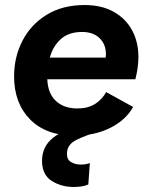

<svg xmlns="http://www.w3.org/2000/svg" viewBox="-20 -530 599 763"><path d="M277 9Q163 9 99.5 -55.5Q36 -120 36 -227Q36 -303 69 -367.5Q102 -432 165 -471Q228 -510 316 -510Q384 -510 432 -483Q480 -456 505 -409.5Q530 -363 530 -304Q530 -262 518 -215H168Q170 -159 202 -129Q234 -99 287 -99Q329 -99 357 -116.5Q385 -134 402 -164L509 -105Q480 -53 418.5 -22Q357 9 277 9ZM306 -403Q253 -403 221.5 -374.5Q190 -346 178 -301H400Q401 -307 401 -314Q401 -354 375.5 -378.5Q350 -403 306 -403ZM273 213Q223 213 185 188.5Q147 164 147 109Q147 52 191.5 17Q236 -18 325 -36L375 -8Q319 8 282.5 26.5Q246 45 246 81Q246 105 263 114.5Q280 124 301 124Q312 124 320.5 122.5Q329 121 337 118L331 203Q318 209 302.5 211Q287 213 273 213Z"/></svg>

Font: Prodigy Sans SemiBold
Style: Italic
Weight: 600
Italic angle: -13°
Designer: Wei Huang
Foundry: Wei Huang
Version: Version 1.003; ttfautohint (v1.8.3)